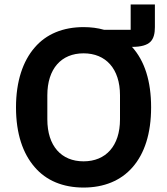

<svg xmlns="http://www.w3.org/2000/svg" viewBox="-20 -832 752 864"><path d="M677 -812V-710C677 -682 672 -659 657 -644C642 -629 615 -621 574 -621C631 -558 660 -467 660 -349C660 -230 630 -141 577 -80C524 -19 448 12 356 12C264 12 188 -19 136 -80C83 -141 52 -230 52 -349C52 -466 83 -557 136 -618C188 -679 264 -710 356 -710C389 -710 420 -706 448 -698H568V-812ZM356 -106C456 -106 520 -175 520 -295V-403C520 -523 456 -592 356 -592C256 -592 193 -523 193 -403V-295C193 -175 256 -106 356 -106Z"/></svg>

Font: Plexus Sans SemiBold
Style: Regular
Weight: 600
Version: Version 2.001;PS 002.001;hotconv 1.0.70;makeotf.lib2.5.58329